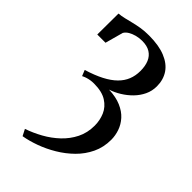

<svg xmlns="http://www.w3.org/2000/svg" viewBox="-242 -631 956 956"><g transform="rotate(45 236.0 -153.0)"><path d="M119 247 101.5 213Q144 198.5 185.5 175.5Q227 152.5 261 120.5Q295 88.5 315.5 47.5Q336 6.5 336 -44Q336 -81.5 321.8 -114.8Q307.5 -148 274.5 -169Q241.5 -190 185 -190Q171.5 -190 159.5 -188Q147.5 -186 137 -182.5Q126.5 -179 117 -174L104.5 -205Q158.5 -221.5 196.5 -241.2Q234.5 -261 258.2 -284.5Q282 -308 293.2 -336Q304.5 -364 304.5 -397.5Q304.5 -432.5 294 -457.5Q283.5 -482.5 261.5 -496.2Q239.5 -510 204.5 -510Q184 -510 164.2 -504.8Q144.5 -499.5 129.8 -490.5Q115 -481.5 108 -469L82 -374H24L25 -522.5Q44 -524 63.8 -528.8Q83.5 -533.5 105.2 -539Q127 -544.5 152.5 -548.8Q178 -553 209.5 -553Q279 -553 325 -534.2Q371 -515.5 393.8 -481.5Q416.5 -447.5 416.5 -401.5Q416.5 -368.5 403 -340Q389.5 -311.5 366.8 -288.2Q344 -265 316 -247.8Q288 -230.5 259.5 -221.5Q310 -219.5 345.2 -204.2Q380.5 -189 402.2 -164.8Q424 -140.5 434 -111.2Q444 -82 444 -52.5Q444 0.5 423 44.5Q402 88.5 367 123Q332 157.5 289.2 183Q246.5 208.5 202.2 224.5Q158 240.5 119 247Z"/></g></svg>

Font: Merriweather 60pt Medium
Style: Regular
Weight: 500
Version: Version 2.100